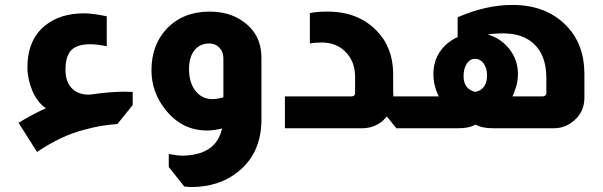

<svg xmlns="http://www.w3.org/2000/svg" viewBox="-20 -519 2441 777"><path d="M166 -81Q138 -99 117 -138Q91 -194 91 -246Q91 -358 163 -416Q224 -465 320 -465Q356 -465 412 -453V-332Q369 -340 346 -340Q292 -340 268.5 -316Q245 -292 245 -236Q245 -189 270 -162.5Q295 -136 339 -136Q345 -136 351 -137Q427 -148 486 -148Q495 -148 513 -147H517V-94L455 -17Q389 -13 321 6Q227 30 130 96L55 -22Q112 -57 166 -81Z M879 1Q846 9 817 9Q716 9 649 -76Q593 -146 593 -235Q593 -337 655 -403Q721 -472 828 -472Q909 -472 964 -432Q1038 -380 1038 -285V-38V-36Q1038 99 946 174Q869 238 752 238L726 236L663 157V104Q666 105 674 106Q700 111 720 111Q805 109 845 67Q869 42 879 1ZM884 -284Q884 -310 867 -327Q851 -343 827 -343Q789 -343 767 -315.5Q745 -288 745 -239Q745 -185 771 -151.5Q797 -118 839 -118Q860 -118 884 -125Z M1234 -466Q1260 -472 1306 -472Q1429 -472 1504 -395Q1571 -326 1571 -220V-171Q1571 -143 1572 -129H1597V0H1584L1547 -46H1544Q1535 -36 1528 -29Q1493 -1 1449 0H1133V-129H1403Q1417 -129 1417 -143V-208Q1417 -269 1379.5 -308Q1342 -347 1282 -347Q1251 -347 1234 -343Z M1832 -449Q1946 -499 2054 -499Q2191 -499 2273 -414Q2345 -339 2345 -220V-124Q2345 -66 2302 -30Q2267 0 2221 0H1976Q1930 0 1907 -14H1902Q1879 0 1833 0H1589V-129H1756Q1744 -152 1740 -171Q1734 -193 1734 -220Q1734 -274 1764 -315Q1790 -350 1832 -369ZM2191 -203Q2191 -296 2139 -343Q2094 -384 2015 -384Q1989 -384 1953 -380Q2007 -364 2041 -321Q2076 -277 2076 -220Q2076 -194 2069 -169Q2060 -141 2054 -129H2177Q2183 -129 2188 -134Q2191 -137 2191 -143ZM1904 -147Q1931 -153 1942 -174Q1951 -189 1951 -215Q1951 -242 1937 -263Q1923 -281 1903 -281Q1882 -281 1869 -261.5Q1856 -242 1856 -211Q1856 -158 1904 -147Z"/></svg>

Font: Almarai ExtraBold
Style: Regular
Weight: 800
Designer: Boutros International 2019
Foundry: Created by Boutros International 2019
Version: Version 1.10